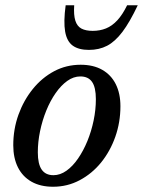

<svg xmlns="http://www.w3.org/2000/svg" viewBox="-20 -700 544 731"><path d="M287 -453.5Q335.5 -453.5 369.2 -434.2Q403 -415 420.8 -379.5Q438.5 -344 438.5 -295.5Q438.5 -234.5 419 -179.2Q399.5 -124 364.8 -81.2Q330 -38.5 283.2 -13.8Q236.5 11 182 11Q134 11 100 -8.2Q66 -27.5 48.2 -63Q30.5 -98.5 30.5 -147Q30.5 -208 50.2 -263Q70 -318 104.8 -361Q139.5 -404 186 -428.8Q232.5 -453.5 287 -453.5ZM183.5 -33Q209 -33 233 -50Q257 -67 277.2 -96.5Q297.5 -126 312.8 -163.2Q328 -200.5 336.5 -241.5Q345 -282.5 345 -322.5Q345 -367.5 330.5 -388.2Q316 -409 286 -409Q260 -409 236.2 -392Q212.5 -375 192 -345.8Q171.5 -316.5 156.2 -279Q141 -241.5 132.5 -200.5Q124 -159.5 124 -120Q124 -75.5 138.8 -54.2Q153.5 -33 183.5 -33ZM333 -582.5Q360.5 -582.5 383.5 -591.8Q406.5 -601 426.5 -622.5Q446.5 -644 464 -680H504.5Q474 -615.5 446 -578.5Q418 -541.5 387.8 -525.8Q357.5 -510 318.5 -510Q279.5 -510 257 -526.2Q234.5 -542.5 228 -579.8Q221.5 -617 230 -680H262.5Q260 -643 266.8 -621.5Q273.5 -600 290 -591.2Q306.5 -582.5 333 -582.5Z"/></svg>

Font: Newsreader 16pt 16pt Medium
Style: Italic
Weight: 500
Italic angle: -17°
Version: Version 1.003